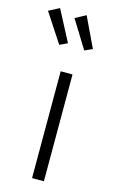

<svg xmlns="http://www.w3.org/2000/svg" viewBox="-151 -860 543 908"><g transform="rotate(15 120.0 -405.5)"><path d="M163 0H105V-523H163ZM66 -642 -27 -784 25 -811 104 -660ZM187 -647 103 -783 155 -811 225 -664Z"/></g></svg>

Font: Trujillo Light
Style: Regular
Weight: 300
Designer: Fira Sans original fonts by bBox Type GmbH, Carrois Corporate GbR, & Edenspiekermann AG / Changes by Cristiano Sobral
Foundry: Fira Sans original fonts by bBox Type GmbH, Carrois Corporate GbR, & Edenspiekermann AG / Changes by Cristiano Sobral
Version: Version 4.301;July 28, 2020;FontCreator 13.0.0.2655 64-bit